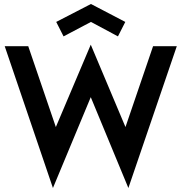

<svg xmlns="http://www.w3.org/2000/svg" viewBox="-20 -944 919 972"><path d="M3.9 -710Q34.2 -710 123 -710Q158.2 -607.4 262.7 -300.8Q306.6 -405.3 439.5 -717.8Q483.4 -613.3 615.2 -300.8Q650.4 -403.3 754.9 -710Q785.2 -710 875 -710Q813.5 -530.3 629.9 7.8Q582 -107.4 439.5 -452.1Q391.6 -336.9 248 7.8Q186.5 -171.9 3.9 -710ZM264.6 -833Q308.6 -855.5 440.4 -923.8Q483.4 -901.4 614.3 -833Q604.5 -814.5 577.1 -759.8Q543 -778.3 440.4 -833Q405.3 -814.5 301.8 -759.8Q293 -778.3 264.6 -833Z"/></svg>

Font: SSportsD
Style: Medium
Weight: 400
Designer: Swiss Typefaces
Version: Version 1.000